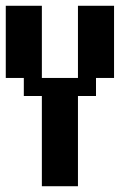

<svg xmlns="http://www.w3.org/2000/svg" viewBox="-20 -645 478 665"><path d="M0 -625H125V-375H250V-625H375V-375H312.5V-312.5H250V0H125V-312.5H62.5V-375H0Z"/></svg>

Font: NeoDunggeunmo Pro
Style: Regular
Weight: 400
Version: Version 1.020